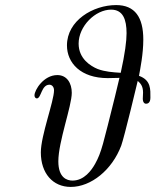

<svg xmlns="http://www.w3.org/2000/svg" viewBox="-20 -726 613 757"><path d="M116 -350C116 -344 119 -338 126 -338C143 -340 143 -392 175 -392C185 -392 193 -383 193 -370C193 -327 141 -192 141 -125C141 -43 188 11 259 11C339 11 422 -56 458 -152C470 -185 522 -402 523 -407C533 -398 544 -388 544 -361C544 -353 543 -345 543 -337C543 -323 549 -317 556 -317C563 -317 573 -321 573 -341C573 -373 576 -410 528 -427C533 -455 545 -513 545 -570C545 -658 512 -706 438 -706C347 -706 244 -645 244 -547C244 -478 298 -418 405 -418C420 -418 436 -419 451 -419L433 -344C386 -157 381 -127 355 -80C341 -55 312 -14 266 -14C244 -14 210 -25 210 -90C210 -167 263 -308 263 -360C263 -398 244 -430 206 -430C152 -430 116 -371 116 -350ZM290 -554C290 -623 356 -688 418 -688C465 -688 479 -649 479 -595C479 -564 473 -516 456 -439C425 -441 394 -443 365 -454C338 -465 290 -494 290 -554Z"/></svg>

Font: CMU Serif
Style: Italic
Weight: 500
Italic angle: -14.04°
Version: Version 0.7.0